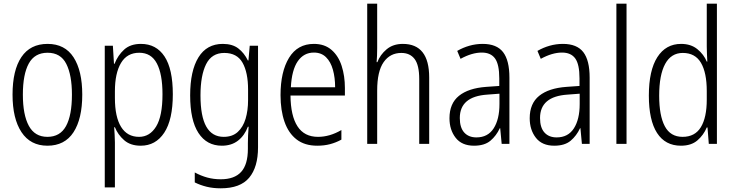

<svg xmlns="http://www.w3.org/2000/svg" viewBox="-20 -780 3980 1041"><path d="M426 -267Q426 -136 378.5 -63Q331 10 237 10Q145 10 96.5 -63.5Q48 -137 48 -267Q48 -399 96 -470.5Q144 -542 238 -542Q332 -542 379 -469Q426 -396 426 -267ZM104 -267Q104 -157 136.5 -97.5Q169 -38 237 -38Q306 -38 338 -96.5Q370 -155 370 -267Q370 -373 339.5 -433.5Q309 -494 238 -494Q168 -494 136 -435.5Q104 -377 104 -267Z M744 -542Q827 -542 872 -474Q917 -406 917 -269Q917 -131 870.5 -60.5Q824 10 743 10Q687 10 653 -20Q619 -50 603 -90H599Q600 -72 601.5 -50.5Q603 -29 603 -8V236H548V-532H592L598 -434H601Q619 -480 653 -511Q687 -542 744 -542ZM735 -494Q669 -494 636 -438.5Q603 -383 603 -285V-249Q603 -146 636.5 -92Q670 -38 734 -38Q792 -38 826.5 -94Q861 -150 861 -269Q861 -378 830.5 -436Q800 -494 735 -494Z M1188 -542Q1240 -542 1272 -517.5Q1304 -493 1324 -452H1327L1334 -532H1379V19Q1379 126 1331 183.5Q1283 241 1177 241Q1135 241 1100.5 232.5Q1066 224 1036 209V155Q1069 173 1103.5 182.5Q1138 192 1177 192Q1251 192 1287.5 152Q1324 112 1324 27V-4Q1324 -24 1325 -46Q1326 -68 1328 -93H1324Q1306 -45 1270.5 -17.5Q1235 10 1183 10Q1101 10 1056 -59Q1011 -128 1011 -263Q1011 -396 1056 -469Q1101 -542 1188 -542ZM1196 -493Q1128 -493 1097.5 -432Q1067 -371 1067 -263Q1067 -149 1098.5 -93.5Q1130 -38 1193 -38Q1240 -38 1269 -64.5Q1298 -91 1311.5 -136Q1325 -181 1325 -237V-294Q1325 -387 1295 -440Q1265 -493 1196 -493Z M1682 -542Q1740 -542 1777.5 -509.5Q1815 -477 1832.5 -422.5Q1850 -368 1850 -303V-262H1555Q1556 -152 1593 -95Q1630 -38 1704 -38Q1768 -38 1831 -75V-23Q1802 -7 1770 1.5Q1738 10 1700 10Q1632 10 1588 -24Q1544 -58 1522.5 -120Q1501 -182 1501 -264Q1501 -391 1547 -466.5Q1593 -542 1682 -542ZM1682 -495Q1627 -495 1594.5 -448Q1562 -401 1557 -307H1797Q1797 -359 1785 -402Q1773 -445 1747.5 -470Q1722 -495 1682 -495Z M2025 -518Q2025 -477 2022 -443H2026Q2041 -483 2076 -512.5Q2111 -542 2164 -542Q2307 -542 2307 -360V0H2253V-351Q2253 -427 2228 -460Q2203 -493 2156 -493Q2095 -493 2060 -443Q2025 -393 2025 -289V0H1971V-760H2025Z M2597 -542Q2673 -542 2707.5 -497.5Q2742 -453 2742 -359V0H2700L2692 -85H2690Q2671 -44 2639 -17Q2607 10 2550 10Q2484 10 2450.5 -33Q2417 -76 2417 -139Q2417 -219 2468.5 -260.5Q2520 -302 2616 -309L2687 -314V-355Q2687 -431 2664 -463Q2641 -495 2592 -495Q2539 -495 2477 -461L2459 -504Q2490 -522 2525 -532Q2560 -542 2597 -542ZM2622 -267Q2473 -257 2473 -140Q2473 -88 2497 -61.5Q2521 -35 2563 -35Q2625 -35 2656.5 -84Q2688 -133 2688 -216V-272Z M3032 -542Q3108 -542 3142.5 -497.5Q3177 -453 3177 -359V0H3135L3127 -85H3125Q3106 -44 3074 -17Q3042 10 2985 10Q2919 10 2885.5 -33Q2852 -76 2852 -139Q2852 -219 2903.5 -260.5Q2955 -302 3051 -309L3122 -314V-355Q3122 -431 3099 -463Q3076 -495 3027 -495Q2974 -495 2912 -461L2894 -504Q2925 -522 2960 -532Q2995 -542 3032 -542ZM3057 -267Q2908 -257 2908 -140Q2908 -88 2932 -61.5Q2956 -35 2998 -35Q3060 -35 3091.5 -84Q3123 -133 3123 -216V-272Z M3377 0H3322V-760H3377Z M3672 10Q3587 10 3542.5 -59Q3498 -128 3498 -262Q3498 -398 3544 -470Q3590 -542 3673 -542Q3726 -542 3761 -513.5Q3796 -485 3812 -446H3815Q3814 -468 3813 -488.5Q3812 -509 3812 -527V-760H3867V0H3823L3816 -89H3812Q3795 -48 3761.5 -19Q3728 10 3672 10ZM3681 -38Q3748 -38 3780 -90.5Q3812 -143 3812 -240V-286Q3812 -386 3780.5 -439.5Q3749 -493 3682 -493Q3619 -493 3586.5 -433.5Q3554 -374 3554 -261Q3554 -153 3584.5 -95.5Q3615 -38 3681 -38Z"/></svg>

Font: Noto Sans Devanagari UI Condensed Light
Style: Regular
Weight: 300
Width: 3
Designer: Jelle Bosma - Monotype Design Team
Foundry: Monotype Imaging Inc.
Version: Version 2.004; ttfautohint (v1.8.4.7-5d5b)